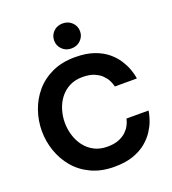

<svg xmlns="http://www.w3.org/2000/svg" viewBox="-172 -1113 1124 1252"><g transform="rotate(-20 390.0 -487.0)"><path d="M406.8 10Q315.6 10 246.6 -22.5Q177.6 -55 132 -109.5Q86.4 -164 63.2 -231.8Q40 -299.6 40 -370.6Q40 -441.6 63.2 -509.3Q86.4 -577 132 -631.2Q177.6 -685.4 246.6 -717.7Q315.6 -750 406.8 -750Q483.6 -750 538.4 -730.6Q593.2 -711.2 629.8 -680.7Q666.4 -650.2 688.5 -615.7Q710.6 -581.2 721.7 -550.7Q732.8 -520.2 736.3 -500.8Q739.8 -481.4 739.8 -481.4H586.6Q586.6 -481.4 583.2 -494.6Q579.8 -507.8 569.9 -526.9Q560 -546 540.2 -565.6Q520.4 -585.2 488.3 -598.4Q456.2 -611.6 408.4 -611.6Q356.2 -611.6 317 -591Q277.8 -570.4 251.7 -536.1Q225.6 -501.8 212.5 -458.7Q199.4 -415.6 199.4 -370.6Q199.4 -325.6 212.5 -282.5Q225.6 -239.4 251.7 -204.8Q277.8 -170.2 317 -149.6Q356.2 -129 408.4 -129Q456.2 -129 488.3 -142.1Q520.4 -155.2 540.2 -174.6Q560 -194 569.9 -213.4Q579.8 -232.8 583.2 -245.9Q586.6 -259 586.6 -259H739.8Q739.8 -259 736.3 -239.6Q732.8 -220.2 721.7 -189.5Q710.6 -158.8 688.5 -124.5Q666.4 -90.2 629.8 -59.5Q593.2 -28.8 538.4 -9.4Q483.6 10 406.8 10ZM406.8 -811Q367.8 -811 342.5 -836.5Q317.2 -862 317.2 -897.2Q317.2 -934 342.5 -959.2Q367.8 -984.4 406.8 -984.4Q445.4 -984.4 471.2 -959.2Q497 -934 497 -897.2Q497 -862 471.2 -836.5Q445.4 -811 406.8 -811Z"/></g></svg>

Font: Be Vietnam Pro Variable Thin
Style: Regular
Weight: 100
Designer: Lam Bao, Tony Le, Vietanh Nguyen
Foundry: Yellow Type Foundry
Version: Version 1.002